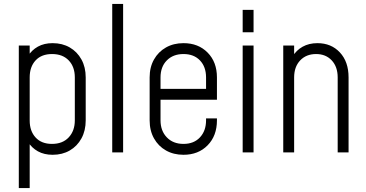

<svg xmlns="http://www.w3.org/2000/svg" viewBox="-20 -770 1849 970"><path d="M75 180V-540H130V-474L121 -486Q140 -517 171.5 -534.5Q203 -552 246 -552Q295 -552 332.5 -530.2Q370 -508.5 391.5 -469.5Q413 -430.5 413 -379V-162Q413 -110 391.5 -70.8Q370 -31.5 332.5 -9.8Q295 12 246 12Q203 12 171.5 -5.5Q140 -23 121 -54L130 -66V180ZM242.5 -43Q296.5 -43 327.2 -76Q358 -109 358 -162V-379Q358 -432.5 327.2 -464.8Q296.5 -497 243 -497Q189.5 -497 159.8 -464.8Q130 -432.5 130 -379V-161Q130 -108 159.8 -75.5Q189.5 -43 242.5 -43Z M547 0V-750H602V0Z M907 12Q857 12 818.5 -9.8Q780 -31.5 758 -70.8Q736 -110 736 -162V-379Q736 -430.5 758 -469.5Q780 -508.5 818.5 -530.2Q857 -552 907 -552Q982 -552 1029 -504.2Q1076 -456.5 1076 -379V-266H777V-321H1021V-379Q1021 -432.5 990.2 -464.8Q959.5 -497 907 -497Q854.5 -497 822.8 -464.8Q791 -432.5 791 -379V-162Q791 -109 822.8 -76Q854.5 -43 907 -43Q959.5 -43 990.2 -76Q1021 -109 1021 -162V-172H1076V-162Q1076 -84 1029 -36Q982 12 907 12Z M1206 0V-540H1261V0ZM1206 -607V-720H1261V-607Z M1411 0V-540H1466V-472L1457 -483Q1476.5 -516 1508.8 -534Q1541 -552 1583.5 -552Q1653.5 -552 1697.2 -505Q1741 -458 1741 -379V0H1686V-379Q1686 -432.5 1656 -464.8Q1626 -497 1577 -497Q1527 -497 1496.5 -464.8Q1466 -432.5 1466 -379V0Z"/></svg>

Font: Mohave Light Light
Style: Regular
Weight: 300
Version: Version 2.003